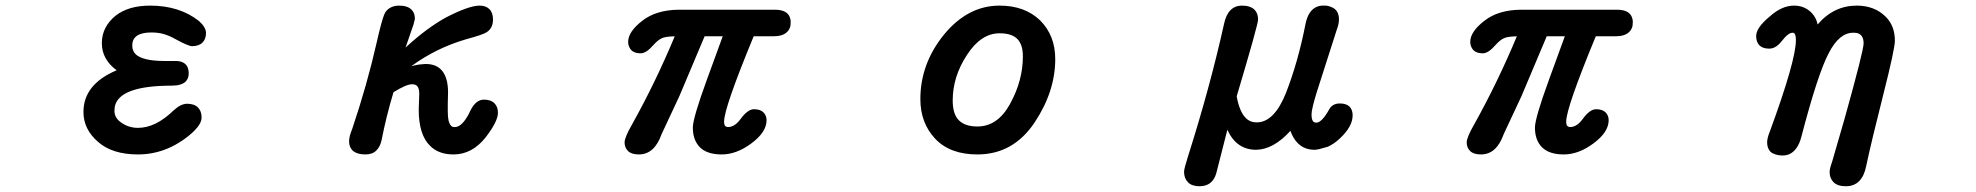

<svg xmlns="http://www.w3.org/2000/svg" viewBox="-20 -518 7040 684"><path d="M395.5 -267.6Q342.8 -306.6 342.8 -364.3Q342.8 -421.9 391.6 -461.9Q437.5 -498 514.6 -498Q619.1 -498 688.5 -443.4Q713.9 -420.9 713.9 -400.4Q713.9 -378.9 701.2 -366.2Q688.5 -353.5 664.1 -353.5Q651.4 -353.5 606.4 -377.9Q584 -390.6 564 -396.5Q543.9 -402.3 520.5 -402.3Q478.5 -402.3 461.9 -385.7Q451.2 -375 451.2 -356Q451.2 -336.9 462.9 -325.2Q474.6 -313.5 500.5 -307.1Q526.4 -300.8 565.4 -300.8H605.5Q634.8 -300.8 646.5 -282.2Q652.3 -271.5 652.3 -255.4Q652.3 -239.3 641.6 -227.5Q626 -212.9 592.8 -212.9Q402.3 -212.9 388.7 -136.7Q387.7 -129.9 387.7 -123Q387.7 -97.7 412.1 -81.1Q438.5 -62.5 471.7 -62.5Q534.2 -62.5 597.7 -124Q624 -148.4 646.5 -148.4Q671.9 -148.4 685.1 -135.3Q698.2 -122.1 698.2 -99.6Q698.2 -78.1 671.9 -51.8Q654.3 -34.2 628.9 -17.1Q603.5 0 578.1 10.7Q527.3 32.2 471.7 32.2Q379.9 32.2 329.1 -12.7Q277.3 -57.6 277.3 -119.1Q277.3 -217.8 395.5 -267.6Z M1282.2 32.2Q1251 32.2 1235.4 17.6Q1223.6 4.9 1223.6 -14.6Q1223.6 -32.2 1234.4 -57.6Q1288.1 -216.8 1322.3 -368.2Q1338.9 -441.4 1348.6 -465.8Q1352.5 -475.6 1358.4 -481.4Q1375 -498 1402.3 -498Q1431.6 -498 1446.3 -483.4Q1458 -471.7 1458 -451.2V-450.2L1453.1 -430.7L1424.8 -348.6Q1499 -417 1567.4 -455.1Q1567.4 -455.1 1567.4 -455.1Q1650.4 -498 1688.5 -498Q1710.9 -498 1723.6 -485.4Q1736.3 -472.7 1736.3 -448.2Q1736.3 -418 1713.9 -403.3Q1701.2 -394.5 1639.6 -377.9Q1533.2 -346.7 1445.3 -282.2Q1460 -286.1 1472.7 -288.1Q1491.2 -290 1494.1 -290Q1497.1 -290 1497.1 -290Q1531.2 -290 1550.8 -270.5Q1576.2 -245.1 1576.2 -188.5L1575.2 -149.4V-121.1Q1575.2 -100.6 1578.1 -87.9Q1583 -70.3 1591.8 -66.4Q1594.7 -65.4 1600.6 -65.4Q1621.1 -65.4 1641.6 -97.7Q1648.4 -107.4 1655.3 -123Q1674.8 -163.1 1704.1 -163.1Q1728.5 -163.1 1741.2 -150.4Q1753.9 -137.7 1753.9 -116.2Q1753.9 -85 1709 -27.3Q1661.1 32.2 1595.7 32.2Q1542 32.2 1511.7 1Q1471.7 -38.1 1471.7 -127.9Q1471.7 -127.9 1473.6 -183.6Q1473.6 -204.1 1465.8 -211.9Q1460 -217.8 1447.3 -217.8Q1427.7 -217.8 1381.8 -189.5Q1355.5 -101.6 1339.8 -20.5Q1335 3.9 1320.8 18.1Q1306.6 32.2 1282.2 32.2Z M2665 -388.7Q2559.6 -133.8 2559.6 -85Q2559.6 -73.2 2563.5 -69.3Q2567.4 -65.4 2574.2 -65.4Q2581.1 -65.4 2585.9 -67.4Q2602.5 -72.3 2618.2 -93.8Q2643.6 -128.9 2666 -128.9Q2688.5 -128.9 2699.7 -117.7Q2710.9 -106.4 2710.9 -89.8Q2710.9 -46.9 2656.2 -6.8Q2603.5 32.2 2551.3 32.2Q2499 32.2 2473.6 6.8Q2448.2 -18.6 2448.2 -63.5Q2448.2 -96.7 2498 -233.4L2554.7 -388.7H2490.2L2400.4 -175.8L2336.9 -40Q2311.5 32.2 2255.9 32.2Q2229.5 32.2 2217.3 20Q2205.1 7.8 2205.1 -10.7Q2205.1 -28.3 2231.4 -74.2Q2315.4 -224.6 2383.8 -388.7Q2348.6 -387.7 2337.9 -381.8Q2324.2 -376 2307.6 -357.4Q2282.2 -328.1 2262.7 -328.1Q2232.4 -328.1 2222.7 -348.6Q2217.8 -357.4 2217.8 -369.1Q2217.8 -405.3 2268.6 -444.3Q2317.4 -482.4 2397.5 -483.4H2740.2Q2784.2 -483.4 2793.9 -456.1Q2796.9 -448.2 2796.9 -440.4Q2796.9 -432.6 2795.9 -425.8Q2793 -413.1 2784.2 -404.3Q2768.6 -388.7 2735.4 -388.7Z M3258.8 -165Q3258.8 -291 3342.8 -394.5Q3427.7 -498 3541 -498Q3630.9 -498 3685.5 -445.3Q3739.3 -391.6 3739.3 -307.6Q3739.3 -192.4 3666 -82Q3589.8 32.2 3461.9 32.2Q3364.3 32.2 3311.5 -23.9Q3258.8 -80.1 3258.8 -165ZM3624 -317.4Q3624 -359.4 3604 -379.4Q3584 -399.4 3541 -399.4Q3474.6 -399.4 3424.8 -322.3Q3374 -245.1 3374 -160.2Q3374 -111.3 3396 -89.4Q3418 -67.4 3461.9 -67.4Q3534.2 -67.4 3578.1 -147.5Q3624 -230.5 3624 -317.4Z M4455.1 15.6Q4384.8 15.6 4352.5 -55.7L4315.4 89.8Q4305.7 135.7 4270.5 143.6Q4262.7 145.5 4252 145.5Q4241.2 145.5 4230 142.1Q4218.8 138.7 4211.9 130.9Q4198.2 117.2 4198.2 93.8Q4198.2 83 4212.9 37.1Q4291 -209 4340.8 -433.6Q4347.7 -465.8 4363.8 -481.9Q4379.9 -498 4404.3 -498Q4434.6 -498 4449.2 -483.4Q4461.9 -470.7 4461.9 -448.2Q4461.9 -430.7 4385.7 -174.8Q4395.5 -120.1 4418 -97.7Q4433.6 -82 4457 -82Q4519.5 -82 4561.5 -187.5Q4604.5 -297.9 4630.9 -432.6Q4640.6 -481.4 4671.9 -494.1Q4681.6 -498 4689.5 -498Q4697.3 -498 4700.7 -498Q4704.1 -498 4707.5 -497.6Q4710.9 -497.1 4713.9 -496.1Q4716.8 -495.1 4719.7 -494.1Q4722.7 -493.2 4724.6 -492.2Q4750 -481.4 4750 -449.2Q4750 -431.6 4742.2 -412.1L4670.9 -189.5Q4652.3 -128.9 4652.3 -110.4Q4652.3 -87.9 4661.1 -83Q4665 -81.1 4670.9 -81.1Q4679.7 -82 4689.5 -91.8Q4701.2 -103.5 4713.9 -126Q4725.6 -149.4 4752.9 -149.4Q4776.4 -149.4 4787.6 -138.2Q4798.8 -127 4798.8 -107.4Q4798.8 -67.4 4753.9 -25.4Q4732.4 -4.9 4710 4.9Q4674.8 15.6 4664.1 15.6Q4663.1 15.6 4663.1 15.6Q4627 15.6 4603.5 -7.8Q4586.9 -24.4 4577.1 -51.8Q4516.6 14.6 4455.1 15.6Z M5665 -388.7Q5559.6 -133.8 5559.6 -85Q5559.6 -73.2 5563.5 -69.3Q5567.4 -65.4 5574.2 -65.4Q5581.1 -65.4 5585.9 -67.4Q5602.5 -72.3 5618.2 -93.8Q5643.6 -128.9 5666 -128.9Q5688.5 -128.9 5699.7 -117.7Q5710.9 -106.4 5710.9 -89.8Q5710.9 -46.9 5656.2 -6.8Q5603.5 32.2 5551.3 32.2Q5499 32.2 5473.6 6.8Q5448.2 -18.6 5448.2 -63.5Q5448.2 -96.7 5498 -233.4L5554.7 -388.7H5490.2L5400.4 -175.8L5336.9 -40Q5311.5 32.2 5255.9 32.2Q5229.5 32.2 5217.3 20Q5205.1 7.8 5205.1 -10.7Q5205.1 -28.3 5231.4 -74.2Q5315.4 -224.6 5383.8 -388.7Q5348.6 -387.7 5337.9 -381.8Q5324.2 -376 5307.6 -357.4Q5282.2 -328.1 5262.7 -328.1Q5232.4 -328.1 5222.7 -348.6Q5217.8 -357.4 5217.8 -369.1Q5217.8 -405.3 5268.6 -444.3Q5317.4 -482.4 5397.5 -483.4H5740.2Q5784.2 -483.4 5793.9 -456.1Q5796.9 -448.2 5796.9 -440.4Q5796.9 -432.6 5795.9 -425.8Q5793 -413.1 5784.2 -404.3Q5768.6 -388.7 5735.4 -388.7Z M6455.1 -430.7Q6512.7 -498 6594.7 -498Q6658.2 -498 6698.2 -458Q6730.5 -425.8 6730.5 -373Q6730.5 -343.8 6689.5 -182.1Q6648.4 -20.5 6627.9 75.2Q6621.1 109.4 6603 127.4Q6585 145.5 6555.7 145.5Q6526.4 145.5 6512.2 131.3Q6498 117.2 6498 94.7Q6498 83 6506.8 58.6L6551.8 -96.7Q6619.1 -337.9 6619.1 -363.3Q6619.1 -394.5 6595.7 -400.4Q6589.8 -401.4 6582 -401.4Q6532.2 -401.4 6495.1 -329.1Q6456.1 -255.9 6397.5 -31.2Q6384.8 18.6 6352.5 32.2Q6341.8 36.1 6330.1 36.1Q6301.8 35.2 6287.1 22.5Q6275.4 9.8 6275.4 -10.7Q6275.4 -26.4 6285.2 -49.8Q6377.9 -302.7 6377.9 -375Q6377.9 -393.6 6372.1 -399.4Q6370.1 -401.4 6367.2 -401.4Q6364.3 -401.4 6362.3 -400.9Q6360.4 -400.4 6358.4 -399.9Q6356.4 -399.4 6354.5 -397.9Q6352.5 -396.5 6350.6 -395.5Q6339.8 -387.7 6327.1 -371.1L6318.4 -361.3Q6301.8 -344.7 6283.2 -344.7Q6259.8 -344.7 6248 -356.4Q6236.3 -368.2 6236.3 -389.6Q6236.3 -418.9 6283.2 -458Q6327.1 -498 6371.1 -498Q6408.2 -498 6433.6 -472.7Q6451.2 -454.1 6455.1 -430.7Z"/></svg>

Font: FakePearl
Style: SemiBold
Weight: 400
Version: Version 1.2